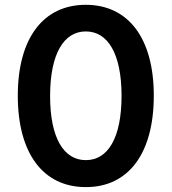

<svg xmlns="http://www.w3.org/2000/svg" viewBox="-20 -757 707 791"><path d="M333.5 13.8C508.9 14.2 613.6 -124.3 613.6 -362.9C613.6 -600.1 508.2 -737.2 333.5 -737.2C158.7 -737.2 53.6 -600.5 53.3 -362.9C53.3 -124.6 158 13.8 333.5 13.8ZM186.4 -362.9C186.8 -536.2 243.3 -627.5 333.5 -627.5C424 -627.5 480.5 -536.2 480.8 -362.9C480.8 -188.2 424.4 -97.3 333.5 -97.3C242.9 -97.3 186.1 -188.2 186.4 -362.9Z"/></svg>

Font: Margiela Sans Semi Bold
Style: Regular
Weight: 600
Designer: Stefan Endress, Andreas Faust
Version: Version 1.100;FEAKit 1.0